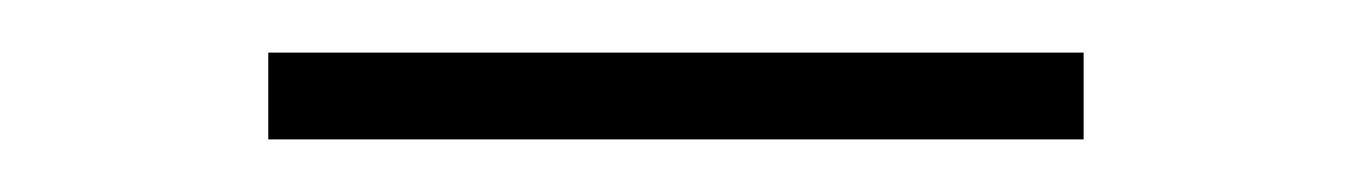

<svg xmlns="http://www.w3.org/2000/svg" viewBox="-20 -288 514 73"><path d="M392 -235H82V-268H392Z"/></svg>

Font: Exo 2.0 Extra Light
Style: Regular
Weight: 250
Designer: Natanael Gama
Version: Version 1.001;PS 001.001;hotconv 1.0.70;makeotf.lib2.5.58329